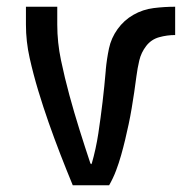

<svg xmlns="http://www.w3.org/2000/svg" viewBox="-20 -550 540 570"><path d="M196 0H304Q316 -21 324.5 -43.5Q333 -66 339.5 -89Q346 -112 351.5 -135Q357 -158 362 -181.5Q367 -205 371 -229Q375 -253 378.5 -276.5Q382 -300 385 -323.5Q388 -347 393.5 -370.5Q399 -394 414 -413.5Q429 -433 452.5 -439.5Q476 -446 500 -446V-530Q468 -530 436 -526Q404 -522 376 -506Q348 -490 329 -463.5Q310 -437 303.5 -406Q297 -375 294 -343V-341Q290 -294 284.5 -247.5Q279 -201 272 -154.5Q265 -108 252 -63V-62L250 -65L249 -63Q232 -114 216 -165Q200 -216 186 -267.5Q172 -319 161 -371.5Q150 -424 150 -477V-530H57V-477Q57 -427 68 -378Q79 -329 93.5 -281Q108 -233 124.5 -186Q141 -139 159 -92.5Q177 -46 196 0Z"/></svg>

Font: Iosevka SS08 Medium
Style: Regular
Weight: 500
Monospace: yes
Designer: Belleve Invis
Foundry: Belleve Invis
Version: Version 3.4.3; ttfautohint (v1.8.3)